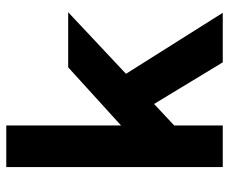

<svg xmlns="http://www.w3.org/2000/svg" viewBox="-80 -660 740 621"><g transform="rotate(-90 290.5 -350.0)"><path d="M60.1 0V-700.2H194.8V-329.1L382.8 -500H561L361.8 -313L559.1 0H398.9L264.2 -222.2L194.8 -157.2V0Z"/></g></svg>

Font: Uncut Sans
Style: Bold
Weight: 700
Designer: Kasper Nordkvist
Foundry: UNCUT.wtf
Version: Version 1.304;Glyphs 3.2 (3246)